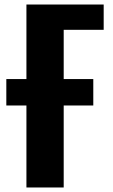

<svg xmlns="http://www.w3.org/2000/svg" viewBox="-20 -830 502 850"><path d="M8 -480H393V-363H8ZM262 0H97V-810H439V-698H262Z"/></svg>

Font: Oswald SemiBold
Style: Regular
Weight: 600
Designer: Vernon Adams
Foundry: Vernon Adams
Version: Version 4.100; ttfautohint (v1.8.1.43-b0c9)